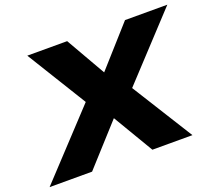

<svg xmlns="http://www.w3.org/2000/svg" viewBox="-175 -868 1166 1032"><g transform="rotate(-20 408.0 -352.5)"><path d="M-57 0 316 -400 314 -312 72 -705H300L444 -454H407L631 -705H873L508 -312L510 -400L760 0H531L379 -256L417 -255L186 0Z"/></g></svg>

Font: Nunito Sans 10pt SemiExpanded Black
Style: Italic
Weight: 900
Width: 6
Italic angle: -9°
Designer: Vernon Adams
Foundry: Vernon Adams
Version: Version 3.101;gftools[0.9.27]